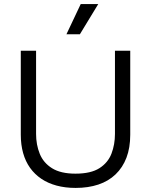

<svg xmlns="http://www.w3.org/2000/svg" viewBox="-20 -909 741 942"><path d="M351 13Q300 13 257.5 1.5Q215 -10 182.5 -32Q150 -54 127.5 -85.5Q105 -117 93.5 -158Q82 -199 82 -248V-660H157V-252Q157 -199 175 -154.5Q193 -110 235.5 -83.5Q278 -57 350 -57Q426 -57 468 -84Q510 -111 527 -155.5Q544 -200 544 -252V-660H619V-248Q619 -184 600.5 -135.5Q582 -87 547 -53.5Q512 -20 462.5 -3.5Q413 13 351 13ZM372 -741H306L376 -889H462Z"/></svg>

Font: Bricolage Grotesque Light
Style: Regular
Weight: 300
Designer: Mathieu Triay
Foundry: Atelier Triay
Version: Version 1.000;gftools[0.9.30]